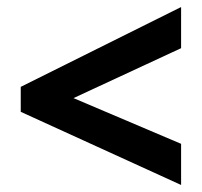

<svg xmlns="http://www.w3.org/2000/svg" viewBox="-20 -634 575 546"><path d="M495 -108V-225L189 -355L495 -497V-614L39 -387V-316Z"/></svg>

Font: Noto Sans Malayalam SemiCondensed
Style: Bold
Weight: 700
Width: 4
Designer: Jelle Bosma - Monotype Design Team
Foundry: Monotype Imaging Inc.
Version: Version 2.104